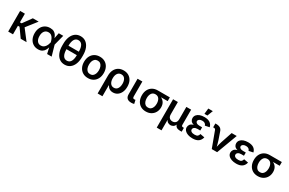

<svg xmlns="http://www.w3.org/2000/svg" viewBox="200 -2480 6612 4400"><g transform="rotate(30 3506.0 -280.5)"><path d="M194.3 -545.9V-317.4H239.3L404.8 -545.9H558.6L344.2 -272.5L553.7 0H398.9L236.8 -226.1H194.3V0H67.4V-545.9Z M860.4 11.7Q785.6 11.7 729.2 -23.9Q672.9 -59.6 641.4 -123Q609.9 -186.5 609.9 -271Q609.9 -355.5 641.6 -418.9Q673.3 -482.4 730.2 -517.6Q787.1 -552.7 862.8 -552.7Q926.8 -552.7 966.6 -529.5Q1006.3 -506.3 1028.3 -470.7Q1050.3 -435.1 1061 -397.5L1090.8 -545.9H1209L1138.7 -272.9L1216.8 0H1097.2L1062 -156.2Q1051.3 -117.7 1029.3 -78.9Q1007.3 -40 967 -14.2Q926.8 11.7 860.4 11.7ZM1036.1 -272.9 1035.6 -274.4Q1027.3 -312.5 1009.8 -352.8Q992.2 -393.1 960.2 -420.7Q928.2 -448.2 877.4 -448.2Q813 -448.2 775.9 -401.1Q738.8 -354 738.8 -271.5Q738.8 -189 774.7 -141.8Q810.5 -94.7 873 -94.7Q911.1 -94.7 939.2 -111.3Q967.3 -127.9 986.8 -155Q1006.3 -182.1 1018.3 -212.9Q1030.3 -243.7 1035.6 -271.5Z M1563 11.7Q1482.4 11.7 1423.6 -31.2Q1364.7 -74.2 1332.8 -152.8Q1300.8 -231.4 1300.8 -338.9V-388.7Q1300.8 -496.1 1332.8 -574.7Q1364.7 -653.3 1423.6 -696.3Q1482.4 -739.3 1563 -739.3Q1643.6 -739.3 1702.4 -696.3Q1761.2 -653.3 1793.2 -574.7Q1825.2 -496.1 1825.2 -388.7V-338.9Q1825.2 -231.4 1793.2 -152.8Q1761.2 -74.2 1702.4 -31.2Q1643.6 11.7 1563 11.7ZM1425.8 -409.7H1700.2Q1699.7 -520 1664.8 -577.1Q1629.9 -634.3 1563 -634.3Q1496.1 -634.3 1461.2 -577.1Q1426.3 -520 1425.8 -409.7ZM1563 -93.3Q1629.9 -93.3 1664.8 -150.4Q1699.7 -207.5 1700.2 -317.9H1425.8Q1426.3 -207.5 1461.2 -150.4Q1496.1 -93.3 1563 -93.3Z M2179.7 11.2Q2100.1 11.2 2041.5 -24.2Q1982.9 -59.6 1950.9 -122.8Q1918.9 -186 1918.9 -270Q1918.9 -355 1950.9 -418.7Q1982.9 -482.4 2041.5 -517.6Q2100.1 -552.7 2179.7 -552.7Q2259.3 -552.7 2317.9 -517.6Q2376.5 -482.4 2408.7 -418.7Q2440.9 -355 2440.9 -270Q2440.9 -186 2408.7 -122.8Q2376.5 -59.6 2317.9 -24.2Q2259.3 11.2 2179.7 11.2ZM2179.7 -91.8Q2224.1 -91.8 2253.4 -115.7Q2282.7 -139.6 2297.4 -180.2Q2312 -220.7 2312 -270.5Q2312 -320.8 2297.4 -361.3Q2282.7 -401.9 2253.4 -425.8Q2224.1 -449.7 2179.7 -449.7Q2135.7 -449.7 2106.4 -425.8Q2077.1 -401.9 2062.7 -361.3Q2048.3 -320.8 2048.3 -270.5Q2048.3 -220.7 2062.7 -180.2Q2077.1 -139.6 2106.4 -115.7Q2135.7 -91.8 2179.7 -91.8Z M2551.8 204.1V-267.6Q2551.8 -353.5 2582.8 -417.5Q2613.8 -481.4 2671.1 -517.1Q2728.5 -552.7 2808.6 -552.7Q2885.7 -552.7 2943.6 -518.6Q3001.5 -484.4 3033.4 -420.9Q3065.4 -357.4 3065.4 -268.6Q3065.4 -182.6 3035.9 -120.1Q3006.3 -57.6 2955.6 -23.9Q2904.8 9.8 2840.3 9.8Q2793 9.8 2762 -6.1Q2731 -22 2712.4 -44.4Q2693.8 -66.9 2684.1 -86.4H2678.7V204.1ZM2805.7 -94.7Q2869.1 -94.7 2902.1 -145Q2935.1 -195.3 2935.1 -272.9Q2935.1 -348.6 2903.1 -398.4Q2871.1 -448.2 2806.6 -448.2Q2744.1 -448.2 2710.2 -400.6Q2676.3 -353 2676.3 -272.9Q2676.3 -193.8 2710 -144.3Q2743.7 -94.7 2805.7 -94.7Z M3324.7 3.4Q3248.5 3.4 3212.2 -31.5Q3175.8 -66.4 3175.8 -134.8V-545.9H3302.7V-155.8Q3302.7 -125.5 3311.8 -112.5Q3320.8 -99.6 3344.7 -99.6Q3357.4 -99.6 3364 -100.6Q3370.6 -101.6 3376 -103L3397.5 -6.8Q3385.7 -3.4 3366.7 0Q3347.7 3.4 3324.7 3.4Z M3710.4 11.2Q3630.9 11.2 3572.3 -23.9Q3513.7 -59.1 3481.7 -122.1Q3449.7 -185.1 3449.7 -269Q3449.7 -353 3481.7 -415Q3513.7 -477.1 3572.3 -511.5Q3630.9 -545.9 3710.4 -545.9H4029.8V-446.8H3851.6Q3907.7 -420.9 3939.7 -371.1Q3971.7 -321.3 3971.7 -247.6Q3971.7 -173.8 3939.7 -115.5Q3907.7 -57.1 3848.9 -22.9Q3790 11.2 3710.4 11.2ZM3710.4 -442.9Q3644 -442.9 3611.6 -393.6Q3579.1 -344.2 3579.1 -269Q3579.1 -219.2 3593.5 -179.2Q3607.9 -139.2 3637.2 -115.5Q3666.5 -91.8 3710.4 -91.8Q3754.9 -91.8 3784.2 -115.5Q3813.5 -139.2 3828.1 -179.2Q3842.8 -219.2 3842.8 -269Q3842.8 -344.2 3810.1 -393.6Q3777.3 -442.9 3710.4 -442.9Z M4115.7 204.1V-545.9H4242.2V-220.7Q4242.2 -157.2 4274.7 -127.2Q4307.1 -97.2 4355.5 -97.2Q4403.8 -97.2 4435.3 -127.4Q4466.8 -157.7 4466.8 -220.7V-545.9H4593.3V-144Q4593.3 -121.6 4603.5 -111.8Q4613.8 -102.1 4638.2 -102.1H4657.7V0H4610.4Q4501 0 4477.5 -84.5Q4457.5 -36.1 4422.9 -18.3Q4388.2 -0.5 4357.9 -0.5Q4329.1 -0.5 4296.1 -16.1Q4263.2 -31.7 4242.2 -73.2V204.1Z M4944.8 9.8Q4876 9.8 4822 -9.3Q4768.1 -28.3 4736.8 -63.7Q4705.6 -99.1 4705.6 -147.9Q4705.6 -188 4731.4 -223.1Q4757.3 -258.3 4820.3 -274.4Q4762.7 -290 4739 -322.5Q4715.3 -355 4715.3 -394Q4715.3 -444.3 4744.9 -480Q4774.4 -515.6 4825.9 -534.2Q4877.4 -552.7 4943.8 -552.7Q5128.9 -552.7 5163.6 -409.7L5048.3 -385.7Q5039.6 -418 5014.2 -436.5Q4988.8 -455.1 4942.9 -455.1Q4894.5 -455.1 4866.7 -434.8Q4838.9 -414.6 4838.9 -384.8Q4838.9 -356.9 4865.2 -339.4Q4891.6 -321.8 4940.9 -321.8H5013.2V-236.8H4940.9Q4888.7 -236.8 4859.4 -215.1Q4830.1 -193.4 4830.1 -160.2Q4830.1 -128.4 4860.4 -108.6Q4890.6 -88.9 4946.3 -88.9Q5000 -88.9 5024.2 -108.6Q5048.3 -128.4 5057.1 -168.9L5172.4 -147.5Q5155.8 -72.3 5100.8 -31.2Q5045.9 9.8 4944.8 9.8ZM4904.8 -615.7 4920.9 -765.1H5040.5L4982.9 -615.7Z M5454.1 0 5299.3 -417.5Q5288.1 -447.8 5253.4 -447.8H5232.4V-549.8H5255.9Q5322.3 -549.8 5361.6 -525.4Q5400.9 -501 5418.5 -445.8L5486.3 -249Q5498 -212.4 5507.8 -176Q5517.6 -139.6 5526.4 -103Q5535.2 -140.1 5544.7 -176.5Q5554.2 -212.9 5565.9 -249L5665.5 -545.9H5799.8L5596.2 0Z M6101.1 9.8Q6032.2 9.8 5978.3 -9.3Q5924.3 -28.3 5893.1 -63.7Q5861.8 -99.1 5861.8 -147.9Q5861.8 -188 5887.7 -223.1Q5913.6 -258.3 5976.6 -274.4Q5918.9 -290 5895.3 -322.5Q5871.6 -355 5871.6 -394Q5871.6 -444.3 5901.1 -480Q5930.7 -515.6 5982.2 -534.2Q6033.7 -552.7 6100.1 -552.7Q6285.2 -552.7 6319.8 -409.7L6204.6 -385.7Q6195.8 -418 6170.4 -436.5Q6145 -455.1 6099.1 -455.1Q6050.8 -455.1 6022.9 -434.8Q5995.1 -414.6 5995.1 -384.8Q5995.1 -356.9 6021.5 -339.4Q6047.9 -321.8 6097.2 -321.8H6169.4V-236.8H6097.2Q6044.9 -236.8 6015.6 -215.1Q5986.3 -193.4 5986.3 -160.2Q5986.3 -128.4 6016.6 -108.6Q6046.9 -88.9 6102.5 -88.9Q6156.2 -88.9 6180.4 -108.6Q6204.6 -128.4 6213.4 -168.9L6328.6 -147.5Q6312 -72.3 6257.1 -31.2Q6202.1 9.8 6101.1 9.8Z M6673.8 11.2Q6594.2 11.2 6535.6 -23.9Q6477.1 -59.1 6445.1 -122.1Q6413.1 -185.1 6413.1 -269Q6413.1 -353 6445.1 -415Q6477.1 -477.1 6535.6 -511.5Q6594.2 -545.9 6673.8 -545.9H6993.2V-446.8H6814.9Q6871.1 -420.9 6903.1 -371.1Q6935.1 -321.3 6935.1 -247.6Q6935.1 -173.8 6903.1 -115.5Q6871.1 -57.1 6812.3 -22.9Q6753.4 11.2 6673.8 11.2ZM6673.8 -442.9Q6607.4 -442.9 6575 -393.6Q6542.5 -344.2 6542.5 -269Q6542.5 -219.2 6556.9 -179.2Q6571.3 -139.2 6600.6 -115.5Q6629.9 -91.8 6673.8 -91.8Q6718.3 -91.8 6747.6 -115.5Q6776.9 -139.2 6791.5 -179.2Q6806.2 -219.2 6806.2 -269Q6806.2 -344.2 6773.4 -393.6Q6740.7 -442.9 6673.8 -442.9Z"/></g></svg>

Font: Inter-SemiBold
Style: Regular
Weight: 600
Designer: Rasmus Andersson
Foundry: rsms
Version: Version 4.000;git-a52131595